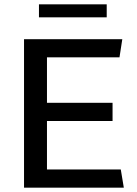

<svg xmlns="http://www.w3.org/2000/svg" viewBox="-20 -867 635 887"><path d="M91 0V-686H545L532 -602H197V-392H500V-308H197V-84H538L552 0ZM160 -787V-847H473V-787Z"/></svg>

Font: Chivo Medium
Style: Regular
Weight: 400
Version: Version 2.002